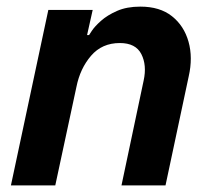

<svg xmlns="http://www.w3.org/2000/svg" viewBox="-20 -560 640 580"><path d="M13 0 126 -530H260L243 -454H249Q249 -454 257.5 -467Q266 -480 285 -497Q304 -514 333.5 -527Q363 -540 404 -540Q463 -540 499.5 -511Q536 -482 549.5 -434Q563 -386 550 -329L480 0H347L414 -317Q424 -363 407 -396.5Q390 -430 342 -430Q288 -430 255 -391.5Q222 -353 211 -298L147 0Z"/></svg>

Font: Be Vietnam Pro SemiBold
Style: Italic
Weight: 600
Italic angle: -12°
Designer: Lam Bao, Tony Le, Vietanh Nguyen
Foundry: Yellow Type Foundry
Version: Version 1.002; ttfautohint (v1.8.3)